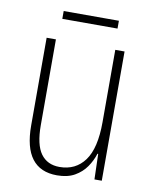

<svg xmlns="http://www.w3.org/2000/svg" viewBox="-77 -706 620 774"><g transform="rotate(10 233.5 -318.5)"><path d="M391 -529V0H361L358 -104H355Q346 -75 328 -49Q310 -23 281 -6.5Q252 10 209 10Q72 10 72 -170V-529H110V-178Q110 -98 136.5 -61.5Q163 -25 213 -25Q279 -25 316 -75.5Q353 -126 353 -233V-529ZM347 -647V-615H121V-647Z"/></g></svg>

Font: Noto Sans Khmer UI Condensed ExtraLight
Style: Regular
Weight: 200
Width: 3
Designer: Danh Hong and the Monotype Design Team
Foundry: Monotype Imaging Inc.
Version: Version 2.002; ttfautohint (v1.8.4.7-5d5b)